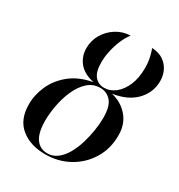

<svg xmlns="http://www.w3.org/2000/svg" viewBox="-182 -892 959 1026"><g transform="rotate(30 297.5 -379.0)"><path d="M247 10Q154 10 96 -37.5Q38 -85 38 -179Q38 -238 64 -295.5Q90 -353 143 -395.5Q196 -438 278 -453Q214 -467 184 -504.5Q154 -542 154 -592Q154 -638 176.5 -677Q199 -716 238 -741Q277 -766 326 -768Q307 -745 292.5 -711Q278 -677 269.5 -639Q261 -601 261 -567Q261 -507 283.5 -481Q306 -455 341 -455Q378 -455 409.5 -480Q441 -505 460 -550Q479 -595 479 -656Q479 -693 471.5 -723.5Q464 -754 458 -768Q501 -766 529 -746.5Q557 -727 570.5 -698Q584 -669 584 -636Q584 -566 535 -514.5Q486 -463 394 -449Q456 -435 496 -389Q536 -343 536 -274Q536 -190 496.5 -126Q457 -62 391.5 -26Q326 10 247 10ZM254 0Q288 0 315 -21Q342 -42 361.5 -76.5Q381 -111 393.5 -152.5Q406 -194 412.5 -236Q419 -278 419 -313Q419 -385 392.5 -415Q366 -445 326 -445Q281 -445 249 -415.5Q217 -386 196.5 -339.5Q176 -293 166.5 -241.5Q157 -190 157 -147Q157 -72 182.5 -36Q208 0 254 0Z"/></g></svg>

Font: Noto Serif Display Medium
Style: Italic
Weight: 500
Italic angle: -12°
Designer: Monotype Design Team
Foundry: Monotype Imaging Inc.
Version: Version 2.009